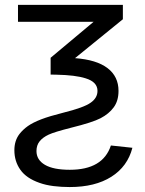

<svg xmlns="http://www.w3.org/2000/svg" viewBox="-20 -548 585 776"><path d="M515.1 49.3Q495.6 125 429.9 166.5Q364.3 208 261.7 208Q228 208 196.5 204.1Q165 200.2 139.2 190.9Q86.4 172.4 62.3 138.2Q38.1 104 38.1 59.1Q38.1 20.5 58.6 -6.3Q72.8 -24.4 92.8 -38.6Q112.8 -52.7 146.5 -65.7Q180.2 -78.6 234.9 -92.3Q319.3 -113.3 346.2 -132.8Q374 -151.9 374 -180.7Q374 -216.8 326.2 -231.4Q285.2 -244.6 208.5 -246.1L184.6 -246.6V-314.5L358.4 -460H52.7V-528.3H476.6V-470.2L283.2 -313Q370.1 -306.6 414.6 -272.7Q459 -238.8 459 -180.7Q459 -140.6 439.7 -114.3Q420.4 -87.9 386.7 -70.3Q354 -53.2 267.1 -31.7Q199.7 -14.6 176.8 -3.9Q152.8 7.3 140.1 23.2Q127.4 39.1 127.4 62.5Q127.4 98.1 161.6 118.2Q195.8 138.2 262.2 138.2Q396 138.2 428.2 40Z"/></svg>

Font: Arimo Nerd Font
Style: Regular
Weight: 400
Designer: Steve Matteson
Foundry: Monotype Imaging Inc.
Version: Version 1.33;Nerd Fonts 3.2.1